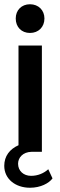

<svg xmlns="http://www.w3.org/2000/svg" viewBox="-24 -714 280 903"><path d="M63 -500V-31C22 -13 -4 20 -4 66C-4 128 49 169 117 169C167 169 206 148 223 125L203 82C182 101 154 113 122 113C87 113 61 90 61 56C61 27 84 1 124 0H173V-500ZM117 -694C77 -694 50 -666 50 -627C50 -587 77 -559 117 -559C157 -559 185 -587 185 -627C185 -666 157 -694 117 -694Z"/></svg>

Font: Gully Medium
Style: Regular
Weight: 500
Designer: jaikishan Patel
Foundry: MagicType
Version: Version 1.000;Glyphs 3.2 (3242)